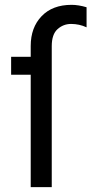

<svg xmlns="http://www.w3.org/2000/svg" viewBox="-20 -769 378 794"><path d="M194 5H107V-460H26V-534H107V-579Q107 -655 152 -702Q197 -749 276 -749Q304 -749 338 -739V-656Q308 -670 274 -670Q242 -670 218 -648.5Q194 -627 194 -578Z"/></svg>

Font: LXGW 975 Gothic SC
Style: Regular
Weight: 400
Version: Version 2.01;February 25, 2021